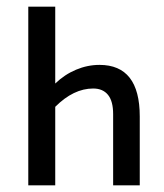

<svg xmlns="http://www.w3.org/2000/svg" viewBox="-20 -557 493 577"><path d="M146 -306Q174 -333 208.5 -347.5Q243 -362 279 -362Q400 -362 400 -207V0H320V-214Q320 -253 304.5 -272Q289 -291 260 -291Q201 -291 146 -236V0H65V-537H146Z"/></svg>

Font: Noto Sans UI Cond
Style: Regular
Weight: 400
Width: 3
Designer: Monotype Design Team
Foundry: Monotype Imaging Inc.
Version: Version 1.001